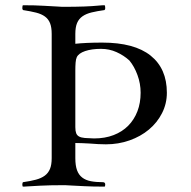

<svg xmlns="http://www.w3.org/2000/svg" viewBox="-20 -692 713 718"><path d="M505.9 -345.2Q505.9 -379.4 494.1 -411.4Q482.4 -443.4 463.9 -465.8Q442.9 -484.9 415.8 -497.1Q388.7 -509.3 357.9 -509.3Q322.8 -509.3 298.3 -501Q273.9 -492.7 267.1 -478Q263.7 -470.7 262.7 -457.8Q261.7 -444.8 261.7 -427.7V-216.3Q261.7 -202.1 264.9 -193.8Q268.1 -185.5 275.9 -181.4Q283.7 -177.2 297.4 -176Q311 -174.8 331.5 -174.3Q372.6 -174.3 404.8 -186.8Q437 -199.2 459.5 -221.9Q481.9 -244.6 493.9 -275.9Q505.9 -307.1 505.9 -345.2ZM604 -345.2Q604 -304.2 585.9 -268.8Q567.9 -233.4 536.9 -207.5Q505.9 -181.6 464.4 -167Q422.9 -152.3 376 -152.3Q363.3 -152.3 347.2 -153.1Q331.1 -153.8 314.9 -155.3Q300.3 -156.2 285.9 -156.7Q271.5 -157.2 261.7 -157.2V-100.6Q261.7 -72.8 268.1 -55.4Q274.4 -38.1 287.4 -28.1Q300.3 -18.1 319.6 -14.4Q338.9 -10.7 364.7 -10.7Q373.5 -10.7 373.5 -2Q373.5 5.9 370.6 5.9Q326.2 5.9 294.2 4.2Q262.2 2.4 241.7 1.5Q233.4 1 227.3 0.7Q221.2 0.5 217.8 0.5Q166 0.5 129.9 2.4Q93.8 4.4 77.1 5.4Q73.2 5.9 70.3 5.9Q67.4 5.9 66.4 5.9Q63.5 5.9 63.5 -2Q63.5 -5.9 64.2 -7.8Q64.9 -9.8 65.9 -10.7Q93.8 -14.6 114 -20Q134.3 -25.4 147.5 -35.2Q160.6 -44.9 167 -60.5Q173.3 -76.2 173.3 -100.6V-564.9Q173.3 -589.8 167.2 -605.2Q161.1 -620.6 148.2 -630.1Q135.3 -639.6 115 -644.8Q94.7 -649.9 66.4 -654.3Q65.4 -655.3 64.5 -656.7Q63.5 -658.2 63.5 -662.1Q63.5 -672.4 66.4 -672.4Q111.3 -672.4 143.8 -670.4Q176.3 -668.5 195.8 -667.5Q202.6 -667 209 -666.7Q215.3 -666.5 217.8 -666.5Q262.7 -666.5 294.7 -667.7Q326.7 -668.9 346.2 -670.9Q354 -671.9 360.4 -672.1Q366.7 -672.4 370.6 -672.4Q373.5 -672.4 373.5 -662.1Q373.5 -658.2 372.6 -656.7Q371.6 -655.3 370.6 -654.3Q342.8 -650.4 322.5 -645.5Q302.2 -640.6 288.6 -631.1Q274.9 -621.6 268.3 -606Q261.7 -590.3 261.7 -564.9V-528.3Q279.8 -530.3 305.2 -531.5Q330.6 -532.7 362.3 -532.7Q482.4 -532.7 543.2 -484.1Q604 -435.5 604 -345.2Z"/></svg>

Font: XB Niloofar
Style: Regular
Weight: 400
Designer: Behnam
Foundry: Irmug
Version: Version 7.201 2008